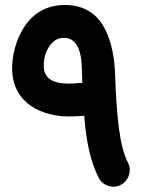

<svg xmlns="http://www.w3.org/2000/svg" viewBox="-20 -670 559 756"><path d="M234.9 -650.4C160.2 -650.4 107.9 -614.3 75.2 -563.5C42 -512.2 27.8 -451.2 27.8 -401.9C27.8 -258.3 151.9 -211.4 251 -211.4C274.9 -211.4 297.9 -212.9 311.5 -214.4C319.3 -115.2 335 -36.1 368.7 30.3C377 45.9 389.6 56.6 406.7 62C423.8 67.4 440.4 65.9 456.1 57.6C471.7 49.3 482.4 36.1 487.8 19C493.2 2 491.7 -14.6 483.4 -30.3C450.2 -94.2 439 -214.8 433.1 -379.4C431.2 -434.6 421.4 -501.5 393.1 -556.6C364.7 -611.8 315.4 -650.4 234.9 -650.4ZM152.3 -410.6C152.3 -441.4 160.2 -467.8 175.3 -489.3C190.4 -510.3 208.5 -521 230 -521C274.4 -521 299.8 -486.3 302.2 -401.9C302.7 -381.8 303.7 -362.3 304.2 -344.2C303.2 -343.8 302.2 -343.8 301.3 -343.8C295.9 -343.3 270.5 -340.8 251 -340.8C188.5 -340.8 152.3 -361.3 152.3 -410.6Z"/></svg>

Font: Mikhak
Style: Bold
Weight: 700
Designer: Amin Abedi
Version: Version 3.2